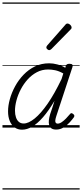

<svg xmlns="http://www.w3.org/2000/svg" viewBox="-20 -1030 663 1550"><path d="M158 17Q124 17 98.5 -1Q73 -19 59 -52.5Q45 -86 45 -131Q45 -177 59.5 -229.5Q74 -282 102 -333.5Q130 -385 170.5 -427Q211 -469 262.5 -494Q314 -519 377 -519Q408 -519 442.5 -510Q477 -501 507 -483L511 -498Q515 -508 522 -511.5Q529 -515 541 -515Q559 -515 564 -508Q569 -501 565 -489L435 -94Q428 -73 426.5 -59.5Q425 -46 430 -39Q435 -32 445 -32Q461 -32 478.5 -44Q496 -56 513 -73.5Q530 -91 544 -108Q550 -116 555.5 -116.5Q561 -117 569 -111Q579 -104 580 -97.5Q581 -91 577 -84Q565 -67 543.5 -43Q522 -19 494 -1.5Q466 16 434 16Q409 16 395.5 6.5Q382 -3 377 -20Q372 -37 374.5 -60Q377 -83 385 -109Q394 -135 403 -162Q412 -189 420 -216Q373 -136 327.5 -84Q282 -32 240 -7.5Q198 17 158 17ZM101 -136Q101 -106 109 -82.5Q117 -59 132.5 -46Q148 -33 171 -33Q210 -33 260 -73.5Q310 -114 365 -193.5Q420 -273 477 -392L491 -437Q455 -457 425 -463Q395 -469 368 -469Q319 -469 277.5 -447Q236 -425 203.5 -389Q171 -353 148 -309Q125 -265 113 -220Q101 -175 101 -136ZM377 -625Q371 -625 362.5 -632Q354 -639 354 -646Q354 -650 355.5 -654Q357 -658 361 -663L505 -827Q511 -835 515.5 -837.5Q520 -840 525 -840Q532 -840 540 -835Q548 -830 553 -822.5Q558 -815 558 -808Q558 -803 556.5 -799.5Q555 -796 550 -792L395 -634Q385 -625 377 -625ZM0 490H623V500H0ZM0 -20H623V0H0ZM0 -505H623V-500H0ZM0 -1010H623V-1000H0Z"/></svg>

Font: Playwrite US Trad Guides
Style: Regular
Weight: 400
Designer: Veronika Burian, José Scaglione
Foundry: TypeTogether
Version: Version 1.003